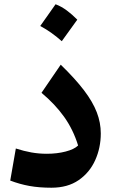

<svg xmlns="http://www.w3.org/2000/svg" viewBox="-20 -877 541 906"><path d="M455.6 -247.6Q455.6 -179.7 429.2 -121.1Q402.8 -62.5 351.1 -26.9Q299.3 8.8 222.7 8.8Q165 8.8 119.1 0.5Q73.2 -7.8 28.3 -24.9L54.7 -176.3Q92.3 -164.1 127.9 -157.7Q163.6 -151.4 200.7 -151.4Q249 -151.4 289.6 -161.9Q330.1 -172.4 348.6 -190.4Q325.2 -266.1 282.2 -326.2Q239.3 -386.2 175.8 -439L266.6 -571.8Q335 -505.4 376.5 -450.7Q418 -396 436.8 -346.9Q455.6 -297.9 455.6 -247.6ZM242.2 -856.9Q269.5 -846.7 295.2 -827.6Q320.8 -808.6 344.7 -784.2Q308.1 -732.9 271.5 -682.6Q249 -702.6 223.9 -720.7Q198.7 -738.8 169.9 -754.4Q188.5 -780.8 206.5 -806.2Q224.6 -831.5 242.2 -856.9Z"/></svg>

Font: Pinar Bold
Style: Regular
Weight: 700
Designer: Amin Abedi
Version: Version 3.000